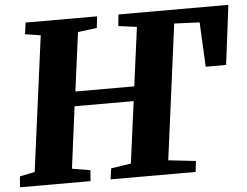

<svg xmlns="http://www.w3.org/2000/svg" viewBox="-52 -808 1124 872"><g transform="rotate(-5 510.0 -371.5)"><path d="M4.5 0 8.5 -49.5 77 -63.5 158.5 -679.5 88 -690.5 95 -743H421L415 -690.5L328.5 -679.5L293 -411.5H561.5L597 -679.5L513 -690.5L518.5 -743H1019.5L985.5 -472H892.5L882.5 -675L767 -680L686 -63.5L811 -49.5L805 0H417.5L424.5 -49.5L515.5 -63.5L553 -345H283.5L247 -63.5L330 -49.5L326 0Z"/></g></svg>

Font: Merriweather 24pt Black
Style: Italic
Weight: 900
Italic angle: -7.8°
Designer: Eben Sorkin
Foundry: Eben Sorkin
Version: Version 2.101